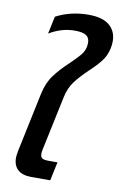

<svg xmlns="http://www.w3.org/2000/svg" viewBox="-86 -812 547 862"><g transform="rotate(10 187.0 -381.0)"><path d="M37 -73Q37 -83 41 -105L98 -376Q109 -427 135 -462Q161 -497 203 -536Q232 -564 246 -581Q260 -598 264 -618Q266 -626 266 -638Q266 -660 250.5 -670.5Q235 -681 199 -681Q138 -681 82 -647L99 -727Q166 -762 247 -762Q312 -762 343 -735Q374 -708 374 -663Q374 -645 370 -629Q363 -597 344.5 -572.5Q326 -548 292 -516Q254 -480 232 -450.5Q210 -421 201 -379L149 -133Q146 -120 146 -111Q146 -96 154 -90.5Q162 -85 183 -85H224L206 0H119Q79 0 58 -19Q37 -38 37 -73Z"/></g></svg>

Font: Prompt
Style: Italic
Weight: 400
Italic angle: -12°
Designer: Katatrad Team
Foundry: CadsonDemak
Version: Version 1.001